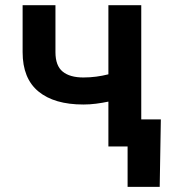

<svg xmlns="http://www.w3.org/2000/svg" viewBox="-20 -566 657 742"><path d="M302.2 -162.1Q189.9 -162.1 128.7 -212.4Q67.4 -262.7 67.4 -364.3V-545.9H194.3V-364.3Q194.3 -312 222.2 -289.3Q250 -266.6 302.2 -266.6Q328.1 -266.6 351.8 -269.8Q375.5 -272.9 398.9 -278.8V-545.9H525.9V0H398.9V-173.3Q376 -168.5 351.6 -165.3Q327.1 -162.1 302.2 -162.1ZM473.1 156.2V0H432.6V-104.5H601.6L597.2 156.2Z"/></svg>

Font: Inter SemiBold
Style: Regular
Weight: 600
Designer: Rasmus Andersson
Foundry: rsms
Version: Version 4.001;git-9221beed3